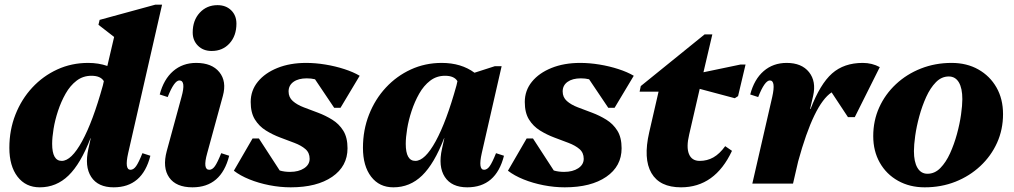

<svg xmlns="http://www.w3.org/2000/svg" viewBox="-20 -785 4338 821"><path d="M150 16Q90 16 55 -29.5Q20 -75 20 -153Q20 -229 46 -295Q72 -361 118 -410.5Q164 -460 225 -488Q286 -516 357 -516Q401 -516 439 -503L468 -627L401 -679L406 -700L644 -765H673L528 -130Q512 -59 538 -59Q551 -59 562 -74.5Q573 -90 589 -130L623 -119Q589 16 466 16Q399 16 370 -28.5Q341 -73 358 -149L368 -194H367Q325 -85 273 -34.5Q221 16 150 16ZM203 -170Q203 -97 244 -97Q285 -97 331 -181Q377 -265 420 -420L424 -438Q410 -461 371 -461Q335 -461 307.5 -440Q280 -419 260.5 -384.5Q241 -350 228 -310.5Q215 -271 209 -234Q203 -197 203 -170Z M803 16Q733 16 703.5 -26Q674 -68 693 -139L756 -370Q776 -441 747 -441Q725 -441 697 -370L663 -381Q680 -446 720.5 -481Q761 -516 819 -516Q886 -516 918 -476.5Q950 -437 933 -375L866 -130Q846 -59 875 -59Q888 -59 899 -74.5Q910 -90 926 -130L960 -119Q926 16 803 16ZM885 -567Q849 -567 826.5 -589.5Q804 -612 804 -646Q804 -698 834 -730.5Q864 -763 910 -763Q946 -763 968.5 -741Q991 -719 991 -684Q991 -632 961.5 -599.5Q932 -567 885 -567Z M1223 16Q1178 16 1132 7Q1086 -2 1046.5 -18Q1007 -34 980 -55L1060 -193H1087L1176 -56Q1196 -50 1220 -50Q1257 -50 1280.5 -65.5Q1304 -81 1304 -106Q1304 -132 1286 -147.5Q1268 -163 1239 -174Q1210 -185 1178 -197Q1146 -209 1117 -227Q1088 -245 1070 -274Q1052 -303 1052 -349Q1052 -398 1082.5 -435.5Q1113 -473 1166.5 -494.5Q1220 -516 1289 -516Q1329 -516 1371.5 -509Q1414 -502 1452.5 -489.5Q1491 -477 1518 -461L1436 -324H1409L1327 -446Q1311 -450 1292 -450Q1256 -450 1235 -435Q1214 -420 1214 -394Q1214 -369 1232 -353Q1250 -337 1279 -326Q1308 -315 1340 -303Q1372 -291 1401 -273Q1430 -255 1448 -226Q1466 -197 1466 -151Q1466 -74 1400.5 -29Q1335 16 1223 16Z M1662 16Q1602 16 1567 -29.5Q1532 -75 1532 -153Q1532 -229 1558 -295Q1584 -361 1630 -410.5Q1676 -460 1737 -488Q1798 -516 1869 -516Q1952 -516 2009 -474L2096 -502H2125L2040 -130Q2024 -59 2050 -59Q2063 -59 2074 -74.5Q2085 -90 2101 -130L2135 -119Q2101 16 1978 16Q1911 16 1882 -28.5Q1853 -73 1870 -149L1880 -194H1879Q1837 -85 1785 -34.5Q1733 16 1662 16ZM1715 -170Q1715 -97 1756 -97Q1797 -97 1843 -181Q1889 -265 1932 -420L1936 -438Q1922 -461 1883 -461Q1847 -461 1819.5 -440Q1792 -419 1772.5 -384.5Q1753 -350 1740 -310.5Q1727 -271 1721 -234Q1715 -197 1715 -170Z M2395 16Q2350 16 2304 7Q2258 -2 2218.5 -18Q2179 -34 2152 -55L2232 -193H2259L2348 -56Q2368 -50 2392 -50Q2429 -50 2452.5 -65.5Q2476 -81 2476 -106Q2476 -132 2458 -147.5Q2440 -163 2411 -174Q2382 -185 2350 -197Q2318 -209 2289 -227Q2260 -245 2242 -274Q2224 -303 2224 -349Q2224 -398 2254.5 -435.5Q2285 -473 2338.5 -494.5Q2392 -516 2461 -516Q2501 -516 2543.5 -509Q2586 -502 2624.5 -489.5Q2663 -477 2690 -461L2608 -324H2581L2499 -446Q2483 -450 2464 -450Q2428 -450 2407 -435Q2386 -420 2386 -394Q2386 -369 2404 -353Q2422 -337 2451 -326Q2480 -315 2512 -303Q2544 -291 2573 -273Q2602 -255 2620 -226Q2638 -197 2638 -151Q2638 -74 2572.5 -29Q2507 16 2395 16Z M2892 16Q2801 16 2765.5 -45Q2730 -106 2756 -219L2796 -393H2715L2720 -417L2993 -638H3026L2988 -476L3146 -509H3168L3136 -374L3122 -365L2972 -405L2927 -210Q2914 -156 2926 -126.5Q2938 -97 2972 -97Q3004 -97 3030.5 -112Q3057 -127 3081 -160L3110 -140Q3037 16 2892 16Z M3197 0 3282 -370Q3298 -441 3272 -441Q3250 -441 3222 -370L3188 -381Q3205 -446 3245.5 -481Q3286 -516 3344 -516Q3408 -516 3439.5 -476.5Q3471 -437 3457 -375L3444 -319H3446Q3487 -426 3538 -471Q3589 -516 3669 -516Q3709 -516 3742 -498L3635 -284H3606L3536 -390Q3460 -340 3393 -95L3371 0Z M3934 16Q3870 16 3820 -12Q3770 -40 3742 -89.5Q3714 -139 3714 -203Q3714 -269 3739.5 -325.5Q3765 -382 3811 -425Q3857 -468 3918 -492Q3979 -516 4049 -516Q4114 -516 4163.5 -488Q4213 -460 4241 -411Q4269 -362 4269 -297Q4269 -231 4243.5 -174.5Q4218 -118 4172 -75Q4126 -32 4065.5 -8Q4005 16 3934 16ZM3946 -42Q3977 -42 4001 -66.5Q4025 -91 4042.5 -129.5Q4060 -168 4072 -212Q4084 -256 4089.5 -295.5Q4095 -335 4095 -361Q4095 -408 4080 -433Q4065 -458 4037 -458Q4006 -458 3982 -433.5Q3958 -409 3940.5 -370.5Q3923 -332 3911 -288Q3899 -244 3893.5 -204.5Q3888 -165 3888 -139Q3888 -93 3903 -67.5Q3918 -42 3946 -42Z"/></svg>

Font: Platypi ExtraBold
Style: Italic
Weight: 800
Italic angle: -13°
Designer: David Sargent
Foundry: Bolt Cutter Type
Version: Version 1.200; ttfautohint (v1.8.4.7-5d5b)